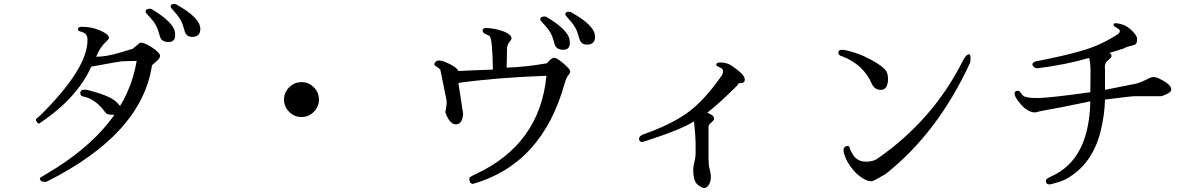

<svg xmlns="http://www.w3.org/2000/svg" viewBox="-20 -914 6040 968"><path d="M990 -768Q990 -825 868 -892Q862 -894 858 -894Q840 -894 840 -880Q840 -876 867 -846Q894 -815 903 -784L912 -754Q921 -728 949 -728Q990 -728 990 -768ZM863 -737Q863 -744 862 -752Q854 -802 748 -866Q742 -870 738 -870Q714 -870 714 -856V-854Q714 -850 741 -821Q768 -792 778 -758L787 -728Q796 -702 830 -702Q863 -702 863 -737ZM562 -404Q530 -432 424 -460Q416 -462 405 -462Q384 -461 385 -445V-444Q385 -430 398 -428Q462 -416 512 -346Q522 -332 564 -336Q622 -352 562 -404ZM669 -607Q615 -272 214 -37Q181 -18 181 -16Q181 3 206 3Q213 3 215 2Q693 -237 746 -583Q746 -587 767 -603Q787 -619 787 -633Q787 -647 749 -673Q710 -699 691 -699Q688 -699 685 -698Q682 -696 649 -668Q642 -666 579 -647Q515 -628 465 -628Q483 -675 518 -707Q532 -720 529 -728Q522 -745 481 -762Q440 -779 393 -779Q373 -779 373 -766Q373 -758 389 -754Q421 -746 421 -716V-711Q421 -568 182 -331Q161 -316 161 -311Q161 -305 166 -299Q173 -288 179 -292Q369 -419 440 -578Q565 -601 594 -605Z M1412 -412Q1412 -376 1438 -350Q1464 -324 1500 -324Q1536 -324 1562 -350Q1588 -376 1588 -412Q1588 -448 1562 -474Q1536 -500 1500 -500Q1464 -500 1438 -474Q1412 -448 1412 -412Z M2980 -729Q2980 -786 2858 -853Q2852 -855 2848 -855Q2830 -855 2830 -841Q2830 -837 2857 -807Q2884 -776 2893 -745L2902 -715Q2911 -689 2939 -689Q2980 -689 2980 -729ZM2853 -698Q2853 -705 2852 -713Q2844 -763 2738 -827Q2732 -831 2728 -831Q2704 -831 2704 -817V-815Q2704 -811 2731 -782Q2758 -753 2768 -719L2777 -689Q2786 -663 2820 -663Q2853 -663 2853 -698ZM2225 -349Q2246 -287 2279 -287H2280Q2311 -288 2315 -340L2291 -496Q2485 -523 2735 -532Q2702 -188 2380 -37Q2346 -22 2346 -15Q2346 13 2365 13Q2714 -87 2827 -494Q2835 -523 2845 -534Q2855 -546 2855 -555Q2855 -564 2821 -594Q2787 -623 2774 -623Q2760 -623 2738 -595Q2629 -576 2534 -573Q2536 -621 2536 -663Q2536 -687 2547 -700Q2559 -714 2559 -721Q2557 -750 2475 -768Q2450 -773 2432 -773Q2413 -773 2413 -760Q2413 -747 2435 -739Q2443 -736 2448 -732Q2463 -720 2465 -563Q2366 -560 2291 -556Q2282 -578 2221 -603Q2205 -609 2194 -609Q2183 -609 2177 -603Q2170 -597 2170 -591Q2170 -585 2178 -580L2190 -572Q2193 -570 2200 -562Q2200 -562 2209 -518L2232 -405Q2232 -378 2225 -349Z M3735 -513Q3735 -539 3667 -584Q3644 -599 3610 -599Q3610 -599 3609 -599Q3592 -599 3591 -587Q3591 -582 3603 -577Q3614 -572 3620 -568Q3625 -564 3625 -553Q3625 -542 3618 -532Q3527 -402 3441 -342Q3354 -282 3227 -238Q3202 -229 3202 -215Q3202 -198 3219 -198Q3221 -198 3238 -204Q3410 -259 3479 -302Q3487 -221 3487 -196Q3487 -171 3487 -168Q3487 -165 3487 -142Q3487 -119 3481 -98Q3475 -76 3475 -58Q3475 3 3502 21Q3521 34 3529 34Q3548 34 3559 7Q3564 -7 3564 -21Q3564 -35 3559 -57Q3553 -79 3553 -93Q3552 -107 3552 -177V-275Q3552 -285 3566 -296Q3580 -308 3580 -315Q3580 -322 3576 -328Q3572 -334 3546 -346Q3608 -394 3696 -482L3703 -493Q3705 -495 3715 -495Q3735 -495 3735 -513Z M4865 -640Q4851 -640 4834 -607Q4683 -306 4399 -111Q4378 -99 4346 -99Q4297 -99 4275 -143Q4263 -165 4263 -172Q4262 -178 4251 -178Q4240 -178 4233 -163V-153Q4232 -145 4244 -116Q4257 -86 4284 -54Q4311 -22 4351 -4Q4362 0 4372 0Q4382 0 4414 -19L4444 -36Q4708 -244 4871 -598Q4873 -604 4873 -623Q4873 -641 4865 -640ZM4457 -517Q4457 -546 4444 -561Q4416 -593 4337 -630Q4296 -649 4243 -661L4225 -663Q4206 -663 4207 -649Q4207 -634 4224 -631Q4334 -589 4376 -490Q4390 -461 4420 -461Q4457 -461 4457 -517Z M5213 -570Q5354 -588 5471 -622Q5478 -599 5478 -553Q5478 -507 5477 -449Q5275 -421 5218 -420Q5147 -418 5135 -435Q5124 -450 5121 -453Q5117 -456 5110 -456Q5095 -456 5095 -442Q5095 -428 5116 -401Q5136 -374 5157 -361Q5178 -347 5200 -347Q5216 -353 5335 -374L5477 -403Q5471 -111 5283 -26Q5253 -13 5253 -3V-2Q5253 16 5273 16Q5332 2 5358 -13Q5487 -86 5529 -252Q5549 -333 5551 -412Q5682 -429 5704 -429H5707H5820H5831Q5840 -429 5863 -440Q5885 -450 5885 -463Q5886 -490 5815 -522L5797 -526Q5787 -526 5777 -521Q5727 -496 5706 -492Q5584 -468 5551 -461V-565Q5550 -570 5550 -576Q5550 -598 5567 -611Q5584 -624 5584 -633Q5583 -641 5573 -647L5647 -670Q5659 -678 5677 -682Q5694 -685 5700 -688Q5713 -692 5713 -716Q5713 -739 5675 -770Q5657 -785 5637 -791Q5616 -797 5605 -797Q5594 -797 5594 -790Q5594 -782 5610 -774Q5626 -765 5626 -758Q5626 -750 5616 -742Q5537 -690 5450 -663Q5363 -636 5214 -607Q5185 -603 5185 -588Q5185 -584 5192 -577Q5199 -570 5210 -570Z"/></svg>

Font: Sawarabi Mincho
Style: Regular
Weight: 400
Version: Version 1.082; ttfautohint (v1.8.4.7-5d5b)